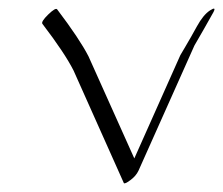

<svg xmlns="http://www.w3.org/2000/svg" viewBox="-20 -387 518 446"><path d="M475.6 -358.4Q454.1 -319.8 431.6 -281.2L301.8 9.3Q295.9 22 282.5 31.7Q269 41.5 267.6 38.1L150.9 -223.1Q130.4 -263.7 78.6 -331.5Q74.7 -336.4 92 -353.3Q109.4 -370.1 112.8 -365.2Q164.6 -296.9 185.5 -256.3L292 -19L398.9 -258.8Q399.4 -259.8 411.1 -279.5Q422.9 -299.3 437.5 -325.9Q452.1 -352.5 467.8 -362.8Q483.4 -373 475.6 -358.4Z"/></svg>

Font: ML-NILA05
Style: Regular
Weight: 400
Designer: CLT@C-DIT
Version: Version ML-NILA05 1.0